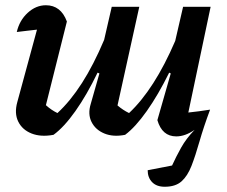

<svg xmlns="http://www.w3.org/2000/svg" viewBox="-20 -513 864 732"><path d="M184 1Q136 10 100.5 -4Q65 -18 49.5 -49.5Q34 -81 46 -124L121 -400Q101 -398 81.5 -395.5Q62 -393 44 -391Q54 -435 85.5 -464Q117 -493 155 -493Q212 -493 235 -431L155 -112Q176 -93 199 -82Q248 -127 292.5 -196.5Q337 -266 377 -361L406 -487H511L428 -111Q449 -93 472 -82Q520 -127 564 -195.5Q608 -264 648 -357L678 -487H783L698 -84Q737 -88 781 -95Q756 -28 740.5 26.5Q725 81 710 119.5Q695 158 672 178.5Q649 199 608 199Q577 199 560 181.5Q543 164 543 136L636 118Q651 85 670.5 50Q690 15 722 -18Q686 7 652 7Q598 7 580 -55L631 -233L625 -236Q583 -151 539.5 -89.5Q496 -28 457 1Q412 10 378 -4Q344 -18 329 -48Q314 -78 326 -117L359 -233L352 -236Q311 -151 267.5 -89.5Q224 -28 184 1Z"/></svg>

Font: Piazzolla SemiBold
Style: Italic
Weight: 600
Italic angle: -11.3°
Designer: Juan Pablo del Peral
Foundry: Huerta Tipografica
Version: Version 1.330